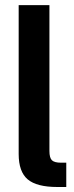

<svg xmlns="http://www.w3.org/2000/svg" viewBox="-20 -748 298 768"><path d="M209.5 0Q127 0 90.8 -30.5Q54.7 -61 54.7 -131.8V-727.5H177.7V-144Q177.7 -116.7 187.7 -106.9Q197.8 -97.2 224.6 -97.2H245.1V0Z"/></svg>

Font: Inter Display SemiBold
Style: Regular
Weight: 600
Designer: Rasmus Andersson
Foundry: rsms
Version: Version 4.001;git-9221beed3